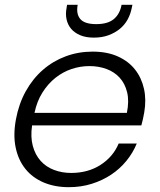

<svg xmlns="http://www.w3.org/2000/svg" viewBox="-20 -768 662 796"><path d="M351 -494Q313 -494 277 -482Q241 -470 210 -445.5Q179 -421 156 -384.5Q133 -348 123 -300H506Q516 -349 507 -385.5Q498 -422 476 -446Q454 -470 421.5 -482Q389 -494 351 -494ZM547 -173Q531 -134 504 -101Q477 -68 441 -44Q405 -20 360.5 -6Q316 8 265 8Q207 8 161 -11.5Q115 -31 85.5 -67.5Q56 -104 45 -156Q34 -208 46 -273Q58 -338 87 -390Q116 -442 158 -478.5Q200 -515 252.5 -534.5Q305 -554 364 -554Q424 -554 468.5 -534Q513 -514 540 -479.5Q567 -445 577 -399.5Q587 -354 578 -302Q575 -286 572.5 -274Q570 -262 566 -248H113Q106 -200 116 -163Q126 -126 148.5 -101Q171 -76 204 -63.5Q237 -51 275 -51Q345 -51 397 -84.5Q449 -118 472 -173ZM526 -734Q521 -709 509 -687Q497 -665 477 -648.5Q457 -632 430 -622Q403 -612 369 -612Q336 -612 312.5 -622Q289 -632 275 -648.5Q261 -665 256 -687.5Q251 -710 256 -735L258 -748H302Q295 -710 313 -689Q331 -668 379 -668Q427 -668 452 -689Q477 -710 484 -748H529Z"/></svg>

Font: SVN-Poppins Light
Style: Italic
Weight: 300
Italic angle: -10°
Designer: Ninad Kale (Devanagari), Jonny Pinhorn (Latin)
Foundry: Indian Type Foundry
Version: Version 3.002 2017; ttfautohint (v1.8.3)